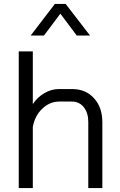

<svg xmlns="http://www.w3.org/2000/svg" viewBox="-20 -963 614 983"><path d="M76 -700H148V-430Q171 -465 207 -486Q243 -507 280 -507H350Q419 -507 461.5 -460Q504 -413 504 -337V0H432V-339Q432 -385 409 -414Q386 -443 348 -443H282Q235 -443 196.5 -406.5Q158 -370 148 -313V0H76ZM261 -943H316L441 -781H373L289 -893L205 -781H137Z"/></svg>

Font: Bai Jamjuree
Style: Regular
Weight: 400
Designer: Katatrad Aksorn Co.,Ltd.
Foundry: Cadson Demak Co.,Ltd.
Version: Version 1.000; ttfautohint (v1.6)